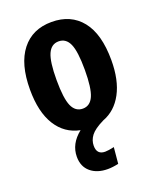

<svg xmlns="http://www.w3.org/2000/svg" viewBox="-145 -632 782 958"><g transform="rotate(-20 246.0 -153.0)"><path d="M233 107Q233 154 277 154Q294 154 325 147L317 233Q286 240 260 240Q204 240 169.5 211Q135 182 135 130Q135 61 198 11Q118 -5 74 -75.5Q30 -146 30 -265Q30 -401 87 -473.5Q144 -546 246 -546Q348 -546 405 -475Q462 -404 462 -265Q462 -159 425 -90Q388 -21 321 4Q270 29 251.5 53.5Q233 78 233 107ZM171 -265Q171 -167 189 -126.5Q207 -86 246 -86Q285 -86 303 -127Q321 -168 321 -265Q321 -363 303 -403Q285 -443 246 -443Q207 -443 189 -402.5Q171 -362 171 -265Z"/></g></svg>

Font: Fira Sans Compressed SemiBold
Style: Regular
Weight: 600
Width: 1
Designer: bBox Type GmbH & Carrois Corporate GbR & Edenspiekermann AG
Foundry: bBox Type GmbH & Carrois Corporate GbR & Edenspiekermann AG
Version: Version 4.301